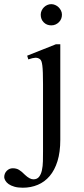

<svg xmlns="http://www.w3.org/2000/svg" viewBox="-97 -669 395 906"><path d="M195.3 -599.6Q195.3 -589.4 191.7 -580.3Q188 -571.3 181.2 -564.5Q174.3 -557.6 165.3 -553.5Q156.2 -549.3 145 -549.3Q123.5 -549.3 109.4 -563.5Q95.2 -577.6 95.2 -599.6Q95.2 -609.9 99.4 -618.9Q103.5 -627.9 110.4 -634.8Q117.2 -641.6 126.2 -645.5Q135.3 -649.4 145 -649.4Q154.3 -649.4 163.3 -645.5Q172.4 -641.6 179.4 -634.8Q186.5 -627.9 190.9 -618.9Q195.3 -609.9 195.3 -599.6ZM187.5 -9.3Q187.5 48.8 174.3 91.3Q161.1 133.8 137.5 161.6Q113.8 189.5 81.3 203.1Q48.8 216.8 10.7 216.8Q-12.7 216.8 -29.3 211.9Q-45.9 207 -56.2 199.7Q-66.4 192.4 -71.5 183.6Q-76.7 174.8 -77.1 167.5Q-77.1 149.4 -65.2 137.2Q-53.2 125 -36.6 125Q-19.5 125 -7.1 132.6Q5.4 140.1 21 156.2Q43.5 177.2 60.5 177.2Q78.1 177.2 87.4 165.3Q96.7 153.3 100.8 134.3Q105 115.2 105.5 92Q106 68.8 106 45.9V-272.5Q106 -304.2 105.2 -325.2Q104.5 -346.2 102.8 -359.6Q101.1 -373 98.4 -379.9Q95.7 -386.7 91.8 -389.6Q82 -397 69.8 -396.5Q57.6 -396 36.6 -388.7L31.2 -406.2L166.5 -460H187.5Z"/></svg>

Font: GodaGr
Style: Regular
Weight: 400
Version: 1.0.0